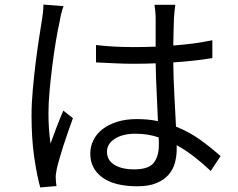

<svg xmlns="http://www.w3.org/2000/svg" viewBox="-20 -788 1040 840"><path d="M258 -761Q253 -749 248 -728.5Q243 -708 241 -694Q233 -659 224.5 -608Q216 -557 209 -501.5Q202 -446 197 -391.5Q192 -337 192 -295Q192 -259 194 -227.5Q196 -196 201 -160Q213 -194 228.5 -234Q244 -274 257 -304L299 -271Q290 -245 279 -214.5Q268 -184 258.5 -154Q249 -124 241 -97Q233 -70 229 -52Q227 -42 225 -29.5Q223 -17 224 -8Q224 0 225 9Q226 18 227 26L156 32Q141 -22 129.5 -101.5Q118 -181 118 -282Q118 -336 123.5 -396.5Q129 -457 136 -513.5Q143 -570 150.5 -618.5Q158 -667 163 -698Q166 -715 168 -733.5Q170 -752 170 -768ZM675 -154Q675 -161 675 -169.5Q675 -178 674 -187Q627 -203 573 -203Q517 -203 482.5 -181Q448 -159 448 -124Q448 -87 480.5 -67Q513 -47 567 -47Q630 -47 652.5 -75.5Q675 -104 675 -154ZM902 -40Q865 -75 828 -103.5Q791 -132 753 -153V-135Q753 -104 745 -75Q737 -46 717.5 -23.5Q698 -1 664.5 13Q631 27 581 27Q481 27 428 -11.5Q375 -50 375 -116Q375 -147 388.5 -174.5Q402 -202 428 -222.5Q454 -243 492 -255Q530 -267 579 -267Q629 -267 671 -258Q669 -315 665.5 -382Q662 -449 661 -511Q637 -510 613.5 -509.5Q590 -509 566 -509Q524 -509 484 -511Q444 -513 400 -515V-591Q442 -586 483 -584Q524 -582 568 -582Q591 -582 614.5 -582.5Q638 -583 661 -584V-707Q661 -720 659.5 -737Q658 -754 656 -767H747Q743 -739 741 -708Q740 -688 739.5 -656Q739 -624 738 -589Q827 -595 909 -612V-534Q868 -527 825.5 -522.5Q783 -518 738 -515Q739 -440 743 -368.5Q747 -297 750 -234Q810 -210 858 -175Q906 -140 945 -105Z"/></svg>

Font: SpoqaHanSansJP-Regular
Style: Regular
Weight: 400
Designer: [Source Han Sans]
Ryoko NISHIZUKA  (kana & ideographs); Paul D. Hunt (Latin, Greek & Cyrillic); Wenlong ZHANG  (bopomofo
Foundry: Spoqa (http://bi.spoqa.com)
Version: Version 1.002.20150607